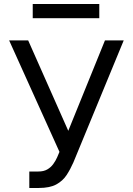

<svg xmlns="http://www.w3.org/2000/svg" viewBox="-20 -929 664 959"><path d="M126.4 9.9V-72.4H171.9Q198.2 -72.4 216.1 -82.7Q234 -93 245.9 -109.4Q257.8 -125.7 265.6 -143.5L277 -170.5L25.6 -727.3H120.7L321 -275.6L504.3 -727.3H598L346.6 -117.9Q331.7 -83.8 312.7 -54.7Q293.7 -25.6 261.2 -7.8Q228.7 9.9 173.3 9.9ZM475.9 -909.1V-838.1H143.5V-909.1Z"/></svg>

Font: InterMG
Style: Regular
Weight: 400
Designer: Rasmus Andersson
Foundry: rsms
Version: Version 3.019;December 26, 2023;FontCreator 15.0.0.2955 64-b